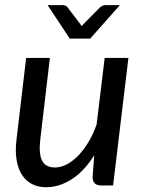

<svg xmlns="http://www.w3.org/2000/svg" viewBox="-20 -738 572 764"><path d="M40 0ZM178.5 -507.5 140.5 -185Q133.5 -127 147.2 -99.2Q161 -71.5 199 -71.5Q221.5 -71.5 245 -83.5Q268.5 -95.5 290.5 -118Q312.5 -140.5 331.8 -172.2Q351 -204 364.5 -243L396.5 -507.5H491L430 0H383Q348.5 0 348.5 -34L355 -120.5Q315.5 -57 265.8 -25Q216 7 163.5 7Q131.5 7 107 -5.8Q82.5 -18.5 67 -43Q51.5 -67.5 45.8 -103.2Q40 -139 46 -185L84 -507.5ZM169.5 -717.5H230Q235.5 -717.5 240.5 -715.2Q245.5 -713 248 -710L298 -644L305 -634L314 -644L379 -710Q382.5 -712.5 388 -715Q393.5 -717.5 399 -717.5H457L339 -584.5H257.5Z"/></svg>

Font: Lato Medium
Style: Italic
Weight: 500
Italic angle: -7°
Designer: Lukasz Dziedzic
Foundry: tyPoland Lukasz Dziedzic
Version: Version 2.006; 2014-01-15